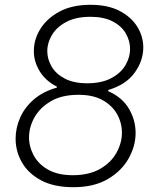

<svg xmlns="http://www.w3.org/2000/svg" viewBox="-20 -770 637 800"><path d="M286 10Q204 10 150.5 -19Q97 -48 71 -94Q45 -140 45 -192Q45 -237 64 -280Q83 -323 121.5 -356Q160 -389 217 -405V-409Q170 -433 145.5 -473Q121 -513 121 -557Q121 -606 148.5 -650Q176 -694 228.5 -722Q281 -750 357 -750Q429 -750 477.5 -725Q526 -700 551.5 -659.5Q577 -619 577 -572Q577 -517 541 -467Q505 -417 431 -395V-390Q490 -364 517.5 -316.5Q545 -269 545 -216Q545 -161 515.5 -109Q486 -57 428.5 -23.5Q371 10 286 10ZM343 -423Q403 -423 443 -444Q483 -465 502.5 -498Q522 -531 522 -566Q522 -600 504 -631Q486 -662 449 -681Q412 -700 357 -700Q297 -700 257 -679Q217 -658 197 -625Q177 -592 177 -557Q177 -523 195.5 -492Q214 -461 251 -442Q288 -423 343 -423ZM283 -40Q351 -40 396.5 -66Q442 -92 465 -133Q488 -174 488 -217Q488 -258 468 -294Q448 -330 408 -352.5Q368 -375 307 -375Q238 -375 192.5 -348.5Q147 -322 124 -281.5Q101 -241 101 -198Q101 -158 121 -121.5Q141 -85 181.5 -62.5Q222 -40 283 -40Z"/></svg>

Font: Be Vietnam Pro ExtraLight
Style: Italic
Weight: 200
Italic angle: -12°
Designer: Lam Bao, Tony Le, Vietanh Nguyen
Foundry: Yellow Type Foundry
Version: Version 1.002; ttfautohint (v1.8.3)